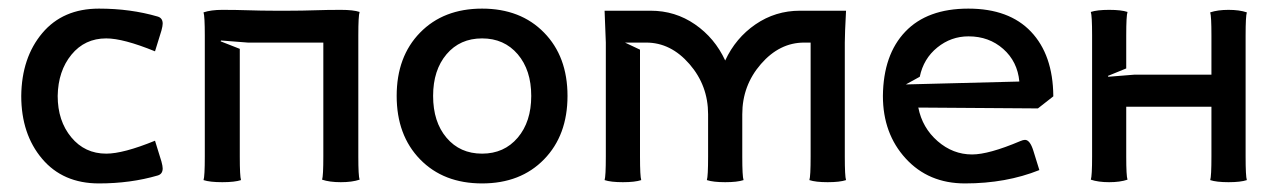

<svg xmlns="http://www.w3.org/2000/svg" viewBox="-20 -425 2999 450"><path d="M29.8 -200.2Q30.8 -290 79.1 -347.4Q127.4 -404.8 211.9 -404.8Q286.1 -404.8 349.6 -386.2Q361.3 -382.8 361.3 -369.6Q361.3 -364.3 358.4 -353.5L343.3 -304.7Q269 -335 229 -335Q178.7 -335 147.5 -296.9Q116.2 -258.8 115.2 -200.2Q115.2 -141.6 147 -103.3Q178.7 -64.9 229 -64.9Q269 -64.9 343.3 -95.2L358.4 -46.4Q361.3 -35.6 361.3 -30.3Q361.3 -17.1 349.6 -13.7Q286.1 4.9 211.9 4.9Q127.4 4.9 78.6 -53Q29.8 -110.8 29.8 -200.2Z M460 -58.1V-341.8Q460 -387.2 457 -396Q474.6 -401.9 501 -401.9Q533.2 -401.9 562.7 -400.9Q592.3 -399.9 622.1 -399.9H657.7Q688 -399.9 717.3 -400.9Q746.6 -401.9 778.8 -401.9Q808.1 -401.9 822.8 -397Q819.8 -388.2 819.8 -341.8V-58.1Q819.8 -12.7 822.8 -3.9Q805.2 2 778.8 2Q752.4 2 734.9 -3.9Q737.8 -12.7 737.8 -58.1V-325.2H561L498 -330.1L497.1 -328.1L542 -310.5V-58.1Q542 -11.7 544.9 -2.9Q530.3 2 501 2Q471.7 2 457 -2.9Q460 -11.7 460 -58.1Z M995.1 -200.2Q995.1 -139.2 1026.6 -102.1Q1058.1 -64.9 1109.9 -64.9Q1161.6 -64.9 1193.4 -102.3Q1225.1 -139.6 1225.1 -200.2Q1225.1 -260.7 1193.4 -297.9Q1161.6 -335 1109.9 -335Q1058.1 -335 1026.6 -297.9Q995.1 -260.7 995.1 -200.2ZM964.6 -51.5Q909.7 -107.9 909.7 -200.2Q909.7 -292.5 964.6 -348.6Q1019.5 -404.8 1109.9 -404.8Q1200.2 -404.8 1255.1 -348.6Q1310.1 -292.5 1310.1 -200.2Q1310.1 -107.9 1255.1 -51.5Q1200.2 4.9 1109.9 4.9Q1019.5 4.9 964.6 -51.5Z M1399.9 -58.1V-325.2L1397 -399.9H1504.9Q1562.5 -399.9 1608.9 -367.9Q1655.3 -335.9 1679.7 -283.2Q1704.1 -335.9 1750.7 -367.9Q1797.4 -399.9 1855 -399.9H1962.9Q1960 -345.2 1960 -325.2V-58.1Q1960 -11.7 1962.9 -2.9Q1948.2 2 1919.9 2Q1891.6 2 1877 -2.9Q1879.9 -11.7 1879.9 -58.1V-325.2H1864.7Q1807.1 -325.2 1763.4 -274.9Q1719.7 -224.6 1719.7 -157.2V-58.1Q1719.7 -11.7 1722.7 -2.9Q1708 2 1679.7 2Q1651.4 2 1636.7 -2.9Q1639.6 -11.7 1639.6 -58.1V-157.2Q1639.6 -224.6 1595.9 -274.9Q1552.2 -325.2 1494.6 -325.2H1444.8L1480 -308.6V-58.1Q1480 -11.7 1482.9 -2.9Q1468.3 2 1439.9 2Q1411.6 2 1397 -2.9Q1399.9 -11.7 1399.9 -58.1Z M2049.3 -200.2Q2050.3 -296.9 2101.8 -350.8Q2153.3 -404.8 2249.5 -404.8Q2345.2 -404.8 2396.5 -350.6Q2447.8 -296.4 2448.7 -200.2V-199.2L2412.6 -170.9L2132.3 -172.9Q2141.6 -125.5 2177.5 -94.2Q2213.4 -63 2258.3 -63Q2297.4 -63 2371.1 -94.2Q2377.9 -97.2 2382.3 -97.2Q2394 -97.2 2401.9 -71.8L2416 -26.4Q2337.9 4.9 2241.7 4.9Q2156.2 4.9 2102.8 -53.5Q2049.3 -111.8 2049.3 -200.2ZM2135.7 -245.1 2103 -227.1 2369.1 -233.9Q2364.7 -280.8 2331.3 -310.3Q2297.9 -339.8 2250 -339.8Q2209 -339.8 2176.8 -313.7Q2144.5 -287.6 2135.7 -245.1Z M2539.6 -58.1V-341.8Q2539.6 -388.2 2536.6 -397Q2551.3 -401.9 2579.6 -401.9Q2607.9 -401.9 2622.6 -397Q2619.6 -388.2 2619.6 -341.8V-264.6L2576.7 -247.1L2577.6 -245.1L2638.7 -250H2819.3V-341.8Q2819.3 -387.2 2816.4 -396Q2834 -401.9 2859.4 -401.9Q2884.8 -401.9 2902.3 -396Q2899.4 -387.2 2899.4 -341.8V-58.1Q2899.4 -11.7 2902.3 -2.9Q2887.7 2 2859.4 2Q2831.1 2 2816.4 -2.9Q2819.3 -11.7 2819.3 -58.1V-174.8H2619.6V-58.1Q2619.6 -12.7 2622.6 -3.9Q2605 2 2579.6 2Q2554.2 2 2536.6 -3.9Q2539.6 -12.7 2539.6 -58.1Z"/></svg>

Font: Nikodecs
Style: Medium
Weight: 500
Version: Version 0.29